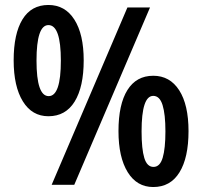

<svg xmlns="http://www.w3.org/2000/svg" viewBox="-20 -744 814 773"><path d="M175 -724Q242 -724 279.5 -665Q317 -606 317 -501Q317 -394 280.5 -335Q244 -276 175 -276Q109 -276 72 -336Q35 -396 35 -501Q35 -608 70.5 -666Q106 -724 175 -724ZM584 -714 279 0H188L493 -714ZM175 -643Q127 -643 127 -500Q127 -357 176 -357Q225 -357 225 -500Q225 -643 175 -643ZM597 -439Q664 -439 701.5 -380.5Q739 -322 739 -216Q739 -109 702.5 -50Q666 9 597 9Q531 9 494 -51Q457 -111 457 -216Q457 -324 493 -381.5Q529 -439 597 -439ZM597 -358Q550 -358 550 -215Q550 -144 561 -108Q572 -72 598 -72Q624 -72 635 -109Q646 -146 646 -215Q646 -284 634.5 -321Q623 -358 597 -358Z"/></svg>

Font: Noto Sans Khmer UI Condensed SemiBold
Style: Regular
Weight: 600
Width: 3
Designer: Danh Hong and the Monotype Design Team
Foundry: Monotype Imaging Inc.
Version: Version 2.002; ttfautohint (v1.8.4.7-5d5b)